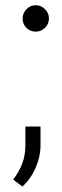

<svg xmlns="http://www.w3.org/2000/svg" viewBox="-20 -570 235 724"><path d="M65.4 -500.5Q65.4 -520.5 80.1 -535.4Q94.7 -550.3 114.7 -550.3Q134.8 -550.3 149.7 -535.4Q164.6 -520.5 164.6 -500.5Q164.6 -480 149.9 -465.3Q135.3 -450.7 114.7 -450.7Q93.8 -450.7 79.6 -464.8Q65.4 -479 65.4 -500.5ZM132.8 -92.8V-23.9Q132.8 20.5 114.5 62.5Q96.2 104.5 64.5 133.3L29.8 107.4Q52.2 77.1 64 46.4Q75.7 15.6 75.7 -22.9V-92.8Z"/></svg>

Font: Vazirmatn RD ExtraLight
Style: Regular
Weight: 200
Designer: Saber Rastikerdar
Foundry: Saber Rastikerdar
Version: Version 32.102